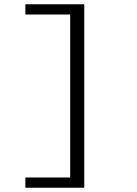

<svg xmlns="http://www.w3.org/2000/svg" viewBox="-20 -728 640 900"><path d="M99 104H309V-660H99V-708H375V152H99Z"/></svg>

Font: Office Code Pro
Style: Regular
Weight: 400
Designer: Nathan Rutzky & Paul D. Hunt
Foundry: Adobe Systems Incorporated
Version: Version 1.004